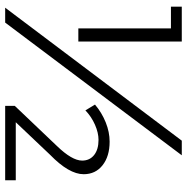

<svg xmlns="http://www.w3.org/2000/svg" viewBox="-10 -730 740 761"><g transform="rotate(90 360.5 -350.0)"><path d="M7 -700H145V-290H93V-657H7ZM617 -305Q617 -335 595 -352.5Q573 -370 535 -370Q507 -370 475 -356Q443 -342 418 -318L395 -356Q427 -383 465.5 -398.5Q504 -414 542 -414Q600 -414 635.5 -386Q671 -358 671 -311Q671 -253 594 -178L465 -42H695V0H400V-38L559 -205Q617 -265 617 -305ZM538 -700H596L70 0H11Z"/></g></svg>

Font: TypoPRO Montserrat Alternates
Style: Regular
Weight: 300
Designer: Julieta Ulanovsky
Foundry: Julieta Ulanovsky
Version: Version 6.001